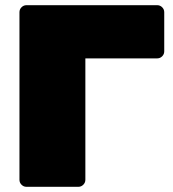

<svg xmlns="http://www.w3.org/2000/svg" viewBox="-20 -720 666 740"><path d="M613 -522V-673Q613 -684 605 -692Q597 -700 586 -700H82Q71 -700 63 -692Q55 -684 55 -673V-27Q55 -16 63 -8Q71 0 82 0H282Q293 0 301 -8Q309 -16 309 -27V-495H586Q597 -495 605 -503Q613 -511 613 -522Z"/></svg>

Font: Rubik
Style: Regular
Weight: 900
Designer: Hubert & Fischer
Foundry: Hubert & Fischer
Version: Version 1.100